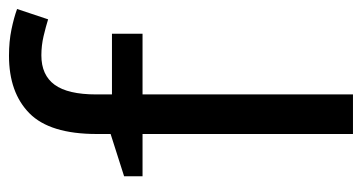

<svg xmlns="http://www.w3.org/2000/svg" viewBox="-209 -596 805 427"><g transform="rotate(-90 193.5 -382.5)"><path d="M332 -468H197V0H109V-468H15V-509L109 -539V-570Q109 -674 155 -719.5Q201 -765 283 -765Q315 -765 341.5 -759.5Q368 -754 387 -747L364 -678Q348 -683 327 -688Q306 -693 284 -693Q240 -693 218.5 -663.5Q197 -634 197 -571V-536H332Z"/></g></svg>

Font: Noto Sans Indic Siyaq Numbers
Style: Regular
Weight: 400
Designer: Monotype Design Team
Foundry: Monotype Imaging Inc.
Version: Version 2.002; ttfautohint (v1.8.4.7-5d5b)